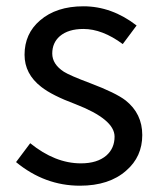

<svg xmlns="http://www.w3.org/2000/svg" viewBox="-20 -577 508 610"><path d="M31 -62 76 -122Q155 -58 237 -58Q289 -58 318 -83Q344 -106 344 -143Q344 -198 220 -246Q145 -274 111 -301Q58 -342 58 -403Q58 -470 107 -512Q159 -557 245 -557Q335 -557 414 -496L370 -437Q305 -485 245 -485Q197 -485 170 -462Q146 -441 146 -407Q146 -373 183 -349Q202 -337 266 -313Q348 -282 379 -258Q432 -216 432 -148Q432 -79 381 -35Q327 13 234 13Q122 13 31 -62Z"/></svg>

Font: Noto Sans Tobesmart edit
Style: Regular
Weight: 400
Designer: Ryoko NISHIZUKA  (kana & ideographs); Paul D. Hunt (Latin, Greek & Cyrillic); Wenlong ZHANG  (bopomofo); Sandoll Communi
Foundry: Adobe Systems Incorporated
Version: Version 1.005 Oct 7, 2021